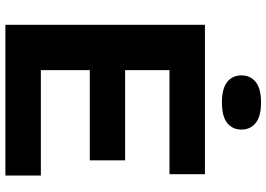

<svg xmlns="http://www.w3.org/2000/svg" viewBox="-158 -830 988 712"><g transform="rotate(90 336.0 -474.0)"><path d="M72 0V-740H626V-608.5H240V-444H574.5V-313H240V-131.5H631V0ZM360 -803Q308.5 -803 284 -822.5Q259.5 -842 259.5 -875.5Q259.5 -908.5 284 -928.2Q308.5 -948 360 -948Q411.5 -948 436 -928.2Q460.5 -908.5 460.5 -875.5Q460.5 -842 436 -822.5Q411.5 -803 360 -803Z"/></g></svg>

Font: Encode Sans SemiExpanded SemiExpanded
Style: Bold
Weight: 700
Width: 6
Designer: Multiple Designers
Foundry: Impallari Type
Version: Version 3.000; ttfautohint (v1.8.3) -l 8 -r 50 -G 200 -x 14 